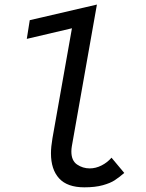

<svg xmlns="http://www.w3.org/2000/svg" viewBox="-20 -810 640 842"><path d="M203.5 -137.5Q203.5 -165.5 210 -203.5L295.5 -686L97.5 -639.5L110.5 -721.5L405 -790L295 -168.5Q293 -157 293 -145.5Q293 -105.5 318 -88.5Q343 -71.5 373.5 -71.5Q400 -71.5 425.5 -84.5Q451 -97.5 469 -118.5L525 -51.5Q502 -32 483 -19.5Q464 -7 431 2.2Q398 11.5 350 11.5Q275 11.5 239.2 -27.8Q203.5 -67 203.5 -137.5Z"/></svg>

Font: JuliaMono Italic
Style: Regular
Weight: 400
Italic angle: -9°
Monospace: yes
Designer: cormullion
Foundry: corm
Version: Version 0.049; ttfautohint (v1.8.4)